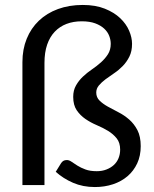

<svg xmlns="http://www.w3.org/2000/svg" viewBox="-20 -747 620 775"><path d="M314 -727Q365.5 -727 403 -712Q440.5 -697 465 -673.8Q489.5 -650.5 501.2 -623Q513 -595.5 513 -570Q513 -540 502.2 -518.5Q491.5 -497 475.5 -480.5Q459.5 -464 440.8 -451.5Q422 -439 406 -427Q390 -415 379.2 -402.2Q368.5 -389.5 368.5 -373.5Q368.5 -354 381.8 -341Q395 -328 415 -316.8Q435 -305.5 458.2 -293.8Q481.5 -282 501.5 -264.5Q521.5 -247 534.8 -221.5Q548 -196 548 -157Q548 -118 533.8 -87.5Q519.5 -57 494.8 -35.8Q470 -14.5 436 -3.2Q402 8 363 8Q314.5 8 274.8 -9.2Q235 -26.5 205 -53.5L226 -87.5Q230 -94 235.5 -97.5Q241 -101 250 -101Q259 -101 269 -94Q279 -87 292.5 -78.5Q306 -70 324.8 -63Q343.5 -56 370.5 -56Q392 -56 409.5 -62.8Q427 -69.5 439.5 -81Q452 -92.5 458.5 -108.5Q465 -124.5 465 -143Q465 -171 451 -188.5Q437 -206 416 -218.8Q395 -231.5 370.2 -242Q345.5 -252.5 324.5 -267Q303.5 -281.5 289.5 -302.2Q275.5 -323 275.5 -356Q275.5 -382.5 286.8 -402.2Q298 -422 314.8 -437.8Q331.5 -453.5 351.2 -467Q371 -480.5 387.8 -495.5Q404.5 -510.5 415.8 -528.2Q427 -546 427 -570Q427 -586 420.8 -602.2Q414.5 -618.5 400.5 -631.5Q386.5 -644.5 364.2 -652.8Q342 -661 310 -661Q276 -661 248.5 -650.5Q221 -640 201 -619Q181 -598 170.2 -566.5Q159.5 -535 159.5 -493V0H70.5V-496Q70.5 -548 87.8 -590.5Q105 -633 137 -663.5Q169 -694 214 -710.5Q259 -727 314 -727Z"/></svg>

Font: Lato-Regular
Style: Regular
Weight: 400
Designer: Lukasz Dziedzic with Adam Twardoch and Botio Nikoltchev
Foundry: tyPoland Lukasz Dziedzic
Version: Version 2.015; 2015-08-06; http://www.latofonts.com/